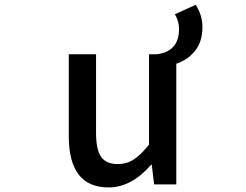

<svg xmlns="http://www.w3.org/2000/svg" viewBox="-20 -779 1040 811"><path d="M718.8 -718.8 806.6 -758.8Q835 -714.8 835 -665Q835 -602.5 803.7 -564Q772.5 -525.4 724.6 -509.8V0H630.9L621.1 -83H618.2Q535.2 12.7 438.5 12.7Q270.5 12.7 270.5 -204.1V-549.8H385.7V-217.8Q385.7 -146.5 407.2 -116.2Q428.7 -85.9 477.5 -85.9Q514.6 -85.9 544.4 -105Q574.2 -124 609.4 -168V-549.8H642.6Q736.3 -561.5 736.3 -657.2Q736.3 -688.5 718.8 -718.8Z"/></svg>

Font: Gen Shin Gothic Monospace Medium
Style: Regular
Weight: 500
Designer: [Source Han Sans]
Ryoko NISHIZUKA  (kana & ideographs); Paul D. Hunt (Latin, Greek & Cyrillic); Wenlong ZHANG  (bopomofo
Version: Version 1.002.20150607